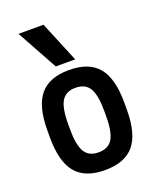

<svg xmlns="http://www.w3.org/2000/svg" viewBox="-147 -877 795 974"><g transform="rotate(-20 250.0 -390.0)"><path d="M250 10Q143 10 93 -50.5Q43 -111 43 -240V-280Q43 -409 93 -469.5Q143 -530 250 -530Q358 -530 408 -469.5Q458 -409 458 -280V-240Q458 -111 408 -50.5Q358 10 250 10ZM250 -86Q303 -86 325.5 -123Q348 -160 348 -248V-273Q348 -360 325.5 -397Q303 -434 250 -434Q198 -434 175.5 -397Q153 -360 153 -273V-248Q153 -160 175.5 -123Q198 -86 250 -86ZM194 -570 73 -790H208L299 -570Z"/></g></svg>

Font: M PLUS 1 Code Medium
Style: Regular
Weight: 500
Designer: Coji Morishita
Foundry: UNDERFOREST DESIGN
Version: Version 1.002